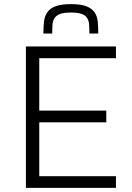

<svg xmlns="http://www.w3.org/2000/svg" viewBox="-20 -914 641 934"><path d="M106 0ZM106 0V-688H544V-631H171V-376H497V-319H171V-57H544V0ZM191 -751ZM191 -751Q191 -782 194 -808.5Q197 -835 210 -854Q223 -873 250 -883.5Q277 -894 325 -894Q373 -894 400 -883.5Q427 -873 440 -854Q453 -835 455.5 -808.5Q458 -782 458 -751H415Q415 -776 413.5 -795Q412 -814 403.5 -827Q395 -840 376.5 -846.5Q358 -853 325 -853Q292 -853 273.5 -846.5Q255 -840 246 -827Q237 -814 235.5 -795Q234 -776 234 -751Z"/></svg>

Font: Azeri Sans Light
Style: Regular
Weight: 300
Designer: Hector Gatti & Omnibus-Type (original fonts) / Cristiano Sobral (main changes and remastering)
Version: Version 1.000; ttfautohint (v1.6)